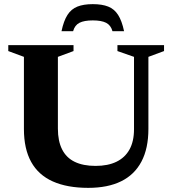

<svg xmlns="http://www.w3.org/2000/svg" viewBox="-20 -894 832 927"><path d="M627 -270V-619.5L547 -647.5V-676H772V-647.5L696.5 -619.5V-271.5Q696.5 -177.5 663 -114Q629.5 -50.5 565 -18.8Q500.5 13 406 13Q304.5 13 235 -18Q165.5 -49 130.5 -112.2Q95.5 -175.5 95.5 -271V-619.5L20 -647.5V-676H335V-647.5L259.5 -619.5V-273Q259.5 -213 279.8 -172.8Q300 -132.5 340.5 -112.8Q381 -93 441.5 -93Q501 -93 542.2 -113Q583.5 -133 605.2 -172.2Q627 -211.5 627 -270ZM428 -795.5Q386.5 -795.5 363.8 -784Q341 -772.5 333 -743.5H277Q287.5 -793.5 305.8 -822Q324 -850.5 353.8 -862.2Q383.5 -874 428 -874Q473 -874 502.5 -862.2Q532 -850.5 550.2 -822Q568.5 -793.5 579 -743.5H523Q515 -772.5 492.2 -784Q469.5 -795.5 428 -795.5Z"/></svg>

Font: Newsreader 16pt 16pt
Style: Bold
Weight: 700
Version: Version 1.003